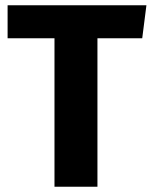

<svg xmlns="http://www.w3.org/2000/svg" viewBox="-20 -713 580 733"><path d="M9 -693V-567H188V0H352V-567H523L539 -693Z"/></svg>

Font: Fira Sans
Style: Bold
Weight: 700
Designer: Carrois Corporate & Edenspiekermann AG
Foundry: Carrois Corporate GbR & Edenspiekermann AG
Version: Version 4.203